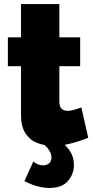

<svg xmlns="http://www.w3.org/2000/svg" viewBox="-20 -711 463 951"><path d="M417 -29Q377 -12 331.5 -0.5Q286 11 242 11Q199 11 163 -3.5Q127 -18 105.5 -51.5Q84 -85 84 -142V-383H19V-526H84V-691H274V-526H377V-383H274V-209Q274 -183 285 -172.5Q296 -162 315 -162Q329 -162 347 -167Q365 -172 383 -179ZM225 220Q197 220 165 211.5Q133 203 101 186L145 89Q156 99 169 103.5Q182 108 193 108Q211 108 223 98Q235 88 235 69Q235 36 193 0L253 -36Q291 -8 318.5 26Q346 60 346 107Q346 151 316.5 185.5Q287 220 225 220Z"/></svg>

Font: Raleway Black
Style: Regular
Weight: 900
Designer: Matt McInerney, Pablo Impallari, Rodrigo Fuenzalida
Foundry: Matt McInerney, Pablo Impallari, Rodrigo Fuenzalida
Version: Version 4.026